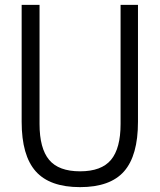

<svg xmlns="http://www.w3.org/2000/svg" viewBox="-20 -760 656 789"><path d="M309 9Q184.5 9 126.8 -56Q69 -121 69 -259.5V-740H142.5V-250.5Q142.5 -150.5 181.8 -103.2Q221 -56 309 -56Q397 -56 436.2 -103.2Q475.5 -150.5 475.5 -250.5V-740H547V-259.5Q547 -121 490 -56Q433 9 309 9Z"/></svg>

Font: Encode Sans Condensed
Style: Regular
Weight: 400
Width: 3
Designer: Multiple Designers
Foundry: Impallari Type
Version: Version 3.000; ttfautohint (v1.8.3) -l 8 -r 50 -G 200 -x 14 